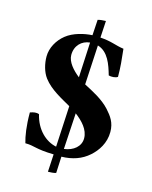

<svg xmlns="http://www.w3.org/2000/svg" viewBox="-118 -773 751 948"><g transform="rotate(15 257.0 -298.5)"><path d="M423 -585C379 -591 359 -605 299 -609L304 -695C291 -695 272 -693 263 -690L258 -610C217 -608 162 -595 126 -566C91 -538 66 -495 66 -450C66 -414 76 -373 97 -345C133 -297 195 -267 238 -242L227 -32C172 -43 121 -91 104 -165C89 -171 75 -167 62 -163C60 -163 59 -162 58 -162C58 -92 66 -43 76 -9C124 -9 130 6 225 8L220 98C230 98 253 97 261 93L265 9C320 8 367 -8 404 -41C437 -70 467 -114 467 -171C467 -219 446 -247 419 -277C383 -317 326 -345 290 -364L286 -366L297 -568C352 -552 372 -491 387 -439C400 -435 423 -436 433 -444C433 -493 429 -531 423 -585ZM278 -216C315 -188 350 -152 350 -107C350 -66 315 -37 267 -31ZM247 -392C214 -418 182 -453 182 -489C182 -537 214 -568 256 -572Z"/></g></svg>

Font: Libertinus Serif
Style: Bold
Weight: 700
Designer: Philipp H. Poll, Khaled Hosny
Foundry: Caleb Maclennan
Version: Version 7.050;RELEASE